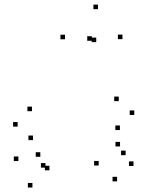

<svg xmlns="http://www.w3.org/2000/svg" viewBox="-20 -780 660 842"><path d="M196.8 -33.1V-53.1H176.8V-33.1ZM156.8 -92.4V-112.4H136.8V-92.4ZM179.4 -44.8V-64.8H159.4V-44.8ZM382.6 -601.2V-621.2H362.6V-601.2ZM402 -595.2V-615.2H382V-595.2ZM412.8 -54.1V-74.1H392.8V-54.1ZM493.5 15.4V-4.6H473.5V15.4ZM565.5 -52.2V-72.2H545.5V-52.2ZM506.4 -137.8V-157.8H486.4V-137.8ZM530.9 -99.5V-119.5H510.9V-99.5ZM517 -608.3V-628.3H497V-608.3ZM409.7 -739.8V-759.8H389.7V-739.8ZM265.1 -607.8V-627.8H245.1V-607.8ZM60.6 -73.8V-93.8H40.6V-73.8ZM122.2 42.4V22.4H102.2V42.4ZM505.9 -209.7V-229.7H485.9V-209.7ZM568.8 -275.7V-295.7H548.8V-275.7ZM500.8 -336.5V-356.5H480.8V-336.5ZM120.2 -292.4V-312.4H100.2V-292.4ZM57.4 -224.7V-244.7H37.4V-224.7ZM124.6 -165.6V-185.6H104.6V-165.6Z"/></svg>

Font: Monaspace Radon Dots Var
Style: Regular
Weight: 400
Designer: Riley Cran and the Lettermatic Team
Version: Version 1.100 (Monaspace Radon Dots)